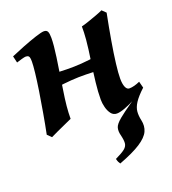

<svg xmlns="http://www.w3.org/2000/svg" viewBox="-129 -554 800 895"><g transform="rotate(-20 271.0 -106.5)"><path d="M168 -30.8Q160.2 -27.3 137 -16.8Q113.8 -6.3 90.3 4.4Q66.9 15.1 57.6 20L38.1 1Q47.9 -47.4 57.1 -100.3Q66.4 -153.3 74 -202.1Q81.5 -251 85.7 -288.3Q89.8 -325.7 89.8 -342.8Q89.8 -365.2 84.7 -370.1Q79.6 -375 70.8 -375Q64.5 -375 49.8 -370.8Q35.2 -366.7 23.4 -362.8L15.6 -396Q43.5 -408.2 79.6 -422.4Q115.7 -436.5 147 -446.8Q178.2 -457 189.9 -457Q203.6 -457 208.3 -447.5Q212.9 -438 212.9 -416Q212.9 -382.3 204.3 -322.5Q195.8 -262.7 182.1 -175.8Q174.3 -127 171.1 -93.3Q168 -59.6 168 -30.8ZM400.9 -250 382.3 -197.3Q340.3 -199.7 304.9 -200.4Q269.5 -201.2 231.9 -198.5Q194.3 -195.8 146 -188.5L132.8 -203.1Q135.3 -210.4 141.4 -229.7Q147.5 -249 151.9 -256.8Q194.8 -254.4 230.5 -253.7Q266.1 -252.9 303.5 -255.6Q340.8 -258.3 388.2 -265.6ZM330.6 -66.4Q330.6 -104.5 335.9 -150.9Q341.3 -197.3 347.7 -240.2Q358.9 -314.9 362.1 -352.8Q365.2 -390.6 364.7 -417.5Q377.4 -420.4 399.7 -428Q421.9 -435.5 443.6 -443.6Q465.3 -451.7 476.1 -457L495.1 -438.5Q481.4 -369.6 470.9 -308.3Q460.4 -247.1 454.8 -200.4Q449.2 -153.8 449.2 -127.9Q449.2 -101.1 455.8 -85.7Q462.4 -70.3 474.1 -70.3Q486.3 -70.3 499.8 -74Q513.2 -77.6 527.3 -84L535.6 -51.8Q507.3 -31.7 477.1 -15.4Q446.8 1 420.9 10.5Q395 20 379.9 20Q362.3 20 351.6 5.9Q340.8 -8.3 335.7 -28.6Q330.6 -48.8 330.6 -66.4ZM525.4 -58.6 535.6 -51.8Q502.4 -21 488 1.5Q473.6 23.9 471.9 44.2Q470.2 64.5 475.6 88.4Q482.4 118.7 470.9 143.8Q459.5 168.9 422.4 193.1Q385.3 217.3 314.5 244.1Q311.5 240.2 308.3 234.1Q305.2 228 302.7 217.3Q336.4 201.2 351.1 189.5Q365.7 177.7 366.9 162.1Q368.2 146.5 361.3 119.1Q356.4 100.1 360.4 83.7Q364.3 67.4 391.6 44.9Q416 24.9 453.6 -1Q491.2 -26.9 525.4 -58.6Z"/></g></svg>

Font: Gentium Plus
Style: Bold Italic
Weight: 700
Italic angle: -8°
Designer: Victor Gaultney, Annie Olsen, Iska Routamaa, Becca Hirsbrunner
Foundry: SIL International
Version: Version 6.101